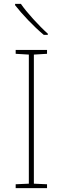

<svg xmlns="http://www.w3.org/2000/svg" viewBox="-20 -1038 323 992"><path d="M88 -1018H58V-1011C93 -966 153 -902 206 -858H227V-864C182 -904 117 -975 88 -1018ZM223 -66V-86L155 -89V-756L223 -760V-780H61V-760L129 -756V-89L61 -86V-66Z"/></svg>

Font: Noto Sans Malayalam UI Thin
Style: Regular
Weight: 100
Designer: Jelle Bosma - Monotype Design Team
Foundry: Monotype Imaging Inc.
Version: Version 2.104